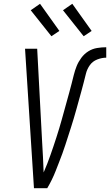

<svg xmlns="http://www.w3.org/2000/svg" viewBox="-20 -992 580 1012"><path d="M159 0 112 -735H176L202 -245Q205 -205 206.5 -164.5Q208 -124 210 -83Q220 -106 229 -129Q238 -152 246 -175Q254 -198 262 -221.5Q270 -245 277.5 -268.5Q285 -292 292 -315Q299 -338 305.5 -361.5Q312 -385 318.5 -408.5Q325 -432 331.5 -455.5Q338 -479 344.5 -502.5Q351 -526 357 -549.5Q363 -573 369 -597Q375 -621 384 -643.5Q393 -666 408.5 -687Q424 -708 445.5 -721.5Q467 -735 492 -739Q517 -743 540 -743V-688Q517 -688 492.5 -678.5Q468 -669 453.5 -648.5Q439 -628 433 -604Q427 -580 421 -556.5Q415 -533 408.5 -509.5Q402 -486 395.5 -462.5Q389 -439 382.5 -415.5Q376 -392 369 -368.5Q362 -345 354.5 -321.5Q347 -298 339.5 -275Q332 -252 324.5 -228.5Q317 -205 308.5 -182Q300 -159 291 -136Q282 -113 273 -90Q264 -67 253 -44.5Q242 -22 229 0ZM421 -801 312 -938 361 -972 463 -829ZM251 -801 142 -938 191 -972 293 -829Z"/></svg>

Font: Iosevka Light Oblique
Style: Regular
Weight: 300
Italic angle: -9°
Monospace: yes
Designer: Belleve Invis
Foundry: Belleve Invis
Version: Version 32.5.0; ttfautohint (v1.8.4)